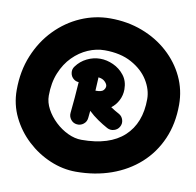

<svg xmlns="http://www.w3.org/2000/svg" viewBox="-93 -838 1012 990"><g transform="rotate(10 413.0 -343.0)"><path d="M275.9 -405.3Q260.7 -417 257.8 -436.5Q254.9 -456.1 266.6 -471.2Q288.6 -501.5 322 -517.8Q355.5 -534.2 391.1 -534.2Q425.3 -534.2 459.7 -518.6Q494.1 -502.9 517.3 -473.1Q540.5 -443.4 540.5 -399.9Q540.5 -369.1 526.6 -342Q512.7 -314.9 489.7 -297.9Q501 -290.5 511.7 -283.9Q522.5 -277.3 533.7 -271.5Q550.8 -262.2 556.4 -243.2Q562 -224.1 552.2 -207Q543 -190.4 523.9 -184.8Q504.9 -179.2 487.8 -188.5Q461.9 -202.6 435.8 -220.5Q409.7 -238.3 386.2 -260.7Q384.3 -241.2 382.3 -222.2Q380.4 -202.6 365 -190.4Q349.6 -178.2 330.1 -180.2Q310.5 -182.1 298.3 -197.8Q286.1 -213.4 288.1 -232.9Q292 -272 295.7 -313.5Q299.3 -355 301.8 -396Q287.1 -396.5 275.9 -405.3ZM397.9 -431.6Q396.5 -400.9 394.5 -367.7Q395 -367.7 396 -367.7Q426.8 -367.7 436 -378.2Q445.3 -388.7 445.3 -399.9Q445.3 -410.6 432.6 -423.3Q419.9 -436 397.9 -438Q397.9 -435.1 397.9 -431.6ZM-5.9 -300.8Q-5.9 -400.4 28.1 -482.4Q62 -564.5 120.1 -624Q178.2 -683.6 252.2 -715.8Q326.2 -748 405.8 -748Q496.6 -748 574.2 -718.5Q651.9 -689 709.7 -636.7Q767.6 -584.5 799.8 -516.4Q832 -448.2 832 -371.1Q832 -271 797.1 -191.2Q762.2 -111.3 699.5 -54.9Q636.7 1.5 552 31.5Q467.3 61.5 367.2 61.5Q298.3 61.5 231.9 33.4Q165.5 5.4 111.8 -44.4Q58.1 -94.2 26.1 -159.9Q-5.9 -225.6 -5.9 -300.8ZM162.1 -300.8Q162.1 -265.6 180.7 -231.2Q199.2 -196.8 229.5 -168.2Q259.8 -139.6 295.9 -122.6Q332 -105.5 367.2 -105.5Q513.7 -105.5 589.4 -175.3Q665 -245.1 665 -371.1Q665 -420.9 635 -469.2Q605 -517.6 547.1 -549.3Q489.3 -581.1 405.8 -581.1Q362.3 -581.1 319.1 -562.5Q275.9 -543.9 240.5 -508.3Q205.1 -472.7 183.6 -420.4Q162.1 -368.2 162.1 -300.8Z"/></g></svg>

Font: Mikhak Black
Style: Regular
Weight: 900
Designer: Amin Abedi
Version: Version 3.3